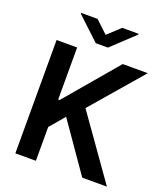

<svg xmlns="http://www.w3.org/2000/svg" viewBox="-164 -1044 1006 1158"><g transform="rotate(20 338.5 -465.5)"><path d="M71.7 0V-727.3H203.5V-393.1H212.4L496.1 -727.3H657L375.7 -400.9L659.4 0H501.1L284.1 -311.8L203.5 -216.6V0ZM260.3 -931.5 339.1 -857.6 418.3 -931.5H523.8V-926.5L378.2 -790.1H300.4L154.5 -926.5V-931.5Z"/></g></svg>

Font: Inter UI Semi Bold
Style: Regular
Weight: 600
Designer: Rasmus Andersson
Foundry: rsms
Version: 3.2;8d6f07862